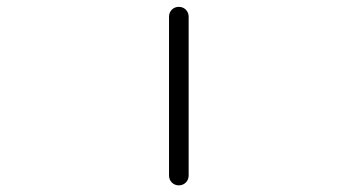

<svg xmlns="http://www.w3.org/2000/svg" viewBox="-20 -565 1040 563"><path d="M475.6 -50.8V-515.6Q475.6 -528.3 483.9 -536.6Q492.2 -544.9 504.4 -544.9Q516.6 -544.9 524.9 -536.6Q533.2 -528.3 533.2 -515.6V-50.8Q533.2 -38.1 524.9 -29.8Q516.6 -21.5 504.4 -21.5Q492.2 -21.5 483.9 -29.8Q475.6 -38.1 475.6 -50.8Z"/></svg>

Font: Gen Jyuu Gothic L Monospace Light
Style: Regular
Weight: 300
Designer: [Source Han Sans]
Ryoko NISHIZUKA  (kana & ideographs); Paul D. Hunt (Latin, Greek & Cyrillic); Wenlong ZHANG  (bopomofo
Version: Version 1.002.20150607